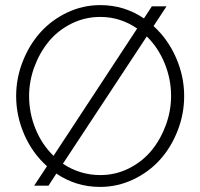

<svg xmlns="http://www.w3.org/2000/svg" viewBox="-20 -735 793 760"><path d="M587.9 -631.8Q645 -579.6 677 -506.1Q709 -432.6 709 -355Q709 -284.2 683.3 -218.3Q657.7 -152.3 613.8 -103.3Q569.8 -54.2 507.6 -24.7Q445.3 4.9 376 4.9Q280.8 4.9 203.1 -47.9L171.9 0H115.2L166 -77.1Q108.4 -128.4 76.2 -202.1Q43.9 -275.9 43.9 -355Q43.9 -424.8 69.6 -490.7Q95.2 -556.6 139.2 -606Q183.1 -655.3 245.4 -685.1Q307.6 -714.8 377 -714.8Q472.2 -714.8 549.8 -662.1L581.1 -710H639.2ZM95.2 -355Q95.2 -287.1 120.6 -224.9Q146 -162.6 191.9 -118.2L522.9 -622.1Q456.1 -668 377 -668Q315.4 -668 261.7 -640.9Q208 -613.8 172.1 -569.6Q136.2 -525.4 115.7 -469.2Q95.2 -413.1 95.2 -355ZM377 -42Q438.5 -42 491.9 -69.3Q545.4 -96.7 581.1 -140.9Q616.7 -185.1 637 -241.2Q657.2 -297.4 657.2 -355Q657.2 -421.9 631.8 -484.1Q606.4 -546.4 561 -590.8L229 -86.9Q296.9 -42 377 -42Z"/></svg>

Font: Rawline Light
Style: Regular
Weight: 300
Designer: Matt McInerney, Pablo Impallari, Rodrigo Fuenzalida
Foundry: Matt McInerney, Pablo Impallari, Rodrigo Fuenzalida
Version: Version 4.020;PS 004.020;hotconv 1.0.88;makeotf.lib2.5.64775